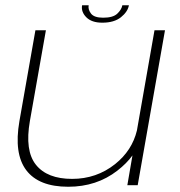

<svg xmlns="http://www.w3.org/2000/svg" viewBox="-20 -706 686 732"><path d="M465.5 0 485 -113.5Q463 -83 427.5 -55.5Q348.5 6 240 6Q128 6 80.2 -57Q32.5 -120 54 -244L115 -590.5H155L94 -245Q74 -131.5 117 -77.8Q160 -24 255 -24Q348 -24 419 -80.5Q483.5 -132 502 -208.5L569 -590.5H609L505 0ZM370 -619.5Q329.5 -619.5 309 -640.2Q288.5 -661 293 -686H318Q315 -670 327 -654.2Q339 -638.5 373.5 -638.5Q411 -638.5 427.2 -654Q443.5 -669.5 446.5 -686H471.5Q467 -661 441 -640.2Q415 -619.5 370 -619.5Z"/></svg>

Font: Anybody ExtraExpanded ExtraLight
Style: Italic
Weight: 200
Width: 8
Italic angle: -10°
Designer: Tyler Finck
Foundry: Etcetera Type Company
Version: Version 1.010; ttfautohint (v1.8.3) -l 8 -r 50 -G 200 -x 14 